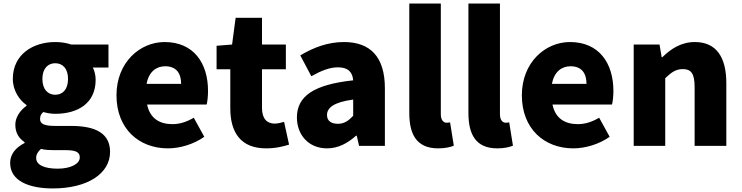

<svg xmlns="http://www.w3.org/2000/svg" viewBox="-20 -819 4164 1078"><path d="M276 239C474 239 598 154 598 34C598 -69 519 -112 379 -112H289C228 -112 205 -124 205 -150C205 -169 210 -178 223 -190C248 -183 271 -180 290 -180C416 -180 517 -238 517 -371C517 -398 510 -424 501 -440H589V-569H380C354 -578 323 -583 290 -583C167 -583 52 -515 52 -376C52 -310 89 -257 129 -229V-225C92 -199 66 -159 66 -119C66 -71 88 -41 118 -21V-16C65 11 37 49 37 96C37 198 145 239 276 239ZM290 -287C249 -287 218 -317 218 -376C218 -434 249 -464 290 -464C332 -464 362 -434 362 -376C362 -317 332 -287 290 -287ZM304 128C231 128 183 108 183 68C183 49 192 33 210 17C228 22 250 24 291 24H345C398 24 428 31 428 65C428 101 377 128 304 128Z M923 14C990 14 1068 -9 1127 -51L1068 -158C1027 -134 989 -122 948 -122C876 -122 822 -154 806 -232H1140C1144 -245 1148 -277 1148 -308C1148 -464 1068 -583 904 -583C766 -583 634 -469 634 -284C634 -96 760 14 923 14ZM803 -348C815 -416 858 -447 907 -447C972 -447 997 -405 997 -348Z M1474 14C1532 14 1573 2 1603 -7L1575 -135C1561 -131 1541 -125 1523 -125C1481 -125 1451 -150 1451 -213V-430H1585V-569H1451V-719H1303L1283 -569L1196 -562V-430H1273V-211C1273 -76 1331 14 1474 14Z M1816 14C1879 14 1932 -15 1979 -57H1983L1996 0H2141V-323C2141 -501 2058 -583 1911 -583C1822 -583 1741 -553 1666 -508L1728 -391C1785 -423 1832 -441 1877 -441C1935 -441 1959 -414 1963 -368C1741 -344 1647 -279 1647 -159C1647 -64 1711 14 1816 14ZM1877 -124C1840 -124 1816 -140 1816 -173C1816 -213 1852 -245 1963 -260V-169C1937 -141 1913 -124 1877 -124Z M2440 14C2479 14 2509 7 2528 -1L2507 -132C2497 -130 2493 -130 2487 -130C2473 -130 2455 -141 2455 -178V-799H2278V-185C2278 -66 2318 14 2440 14Z M2772 14C2811 14 2841 7 2860 -1L2839 -132C2829 -130 2825 -130 2819 -130C2805 -130 2787 -141 2787 -178V-799H2610V-185C2610 -66 2650 14 2772 14Z M3199 14C3266 14 3344 -9 3403 -51L3344 -158C3303 -134 3265 -122 3224 -122C3152 -122 3098 -154 3082 -232H3416C3420 -245 3424 -277 3424 -308C3424 -464 3344 -583 3180 -583C3042 -583 2910 -469 2910 -284C2910 -96 3036 14 3199 14ZM3079 -348C3091 -416 3134 -447 3183 -447C3248 -447 3273 -405 3273 -348Z M3538 0H3715V-380C3750 -413 3774 -431 3814 -431C3859 -431 3880 -408 3880 -330V0H4058V-352C4058 -494 4005 -583 3881 -583C3804 -583 3746 -544 3699 -498H3695L3683 -569H3538Z"/></svg>

Font: Noto Sans CJK KR Black
Style: Regular
Weight: 900
Designer: Ryoko NISHIZUKA (kana & ideographs); Paul D. Hunt (Latin, Greek & Cyrillic); Wenlong ZHANG (bopomofo); Sandoll Communica
Foundry: Adobe Systems Incorporated
Version: Version 1.004;PS 1.004;hotconv 1.0.82;makeotf.lib2.5.63406